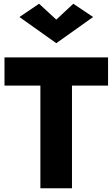

<svg xmlns="http://www.w3.org/2000/svg" viewBox="-20 -1007 601 1027"><path d="M281 -902 189 -987 84 -916 281 -776 478 -916 372 -987ZM4 -549H196V0H365V-549H558V-700H4Z"/></svg>

Font: Jost
Style: Bold
Weight: 700
Version: Version 3.710